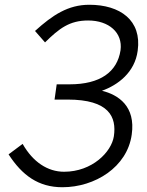

<svg xmlns="http://www.w3.org/2000/svg" viewBox="-20 -774 618 806"><path d="M242 12C378 12 514 -72 533 -209C550 -328 477 -376 408 -393C475 -417 546 -470 558 -561C576 -689 484 -754 355 -754C266 -754 201 -711 127 -644L169 -596C229 -655 272 -688 350 -688C437 -688 496 -637 486 -563C472 -472 401 -420 272 -420H218L209 -356H264C438 -356 470 -283 458 -202C448 -136 367 -53 249 -53C180 -53 118 -94 75 -170L16 -126C73 -38 141 12 242 12Z"/></svg>

Font: Cheyenne Sans Light
Style: Italic
Weight: 300
Italic angle: -8.13011°
Designer: The Public Sans project authors (U.S. Web Design System), Libre Franklin designed by Pablo Impallari and Rodrigo Fuenzal
Foundry: The Cheyenne Sans Project Authors
Version: Version 2.007